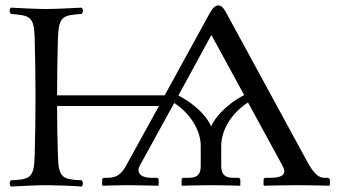

<svg xmlns="http://www.w3.org/2000/svg" viewBox="-20 -678 1238 703"><path d="M790 -72V-144C790 -196 822 -260 888 -303L1014 -72C1019 -63 1021 -57 1021 -51C1021 -33 1000 -27 971 -27H953C948 -27 945 -24 945 -19V0L947 2C947 2 1034 0 1070 0C1109 0 1185 2 1185 2L1188 0V-19C1188 -24 1183 -27 1179 -27H1167C1146 -27 1128 -44 1105 -86L810 -628C799 -649 791 -658 779 -658C769 -658 760 -651 747 -628L583 -329H189C189 -407 190 -455 192 -536C195 -619 209 -622 279 -627C285 -633 285 -644 279 -650C242 -648 179 -645 149 -645C119 -645 52 -648 20 -650C14 -644 14 -633 20 -627C90 -621 105 -619 107 -536C109 -453 110 -404 110 -321C110 -238 109 -192 107 -109C105 -26 90 -21 20 -18C14 -12 14 -1 20 5C59 3 120 0 150 0C180 0 238 2 279 5C285 -1 285 -12 279 -18C209 -21 194 -26 192 -109C190 -181 189 -225 189 -290H562L447 -81C430 -49 415 -27 374 -27H362C357 -27 354 -24 354 -19V0L356 2C356 2 420 0 446 0C470 0 560 2 560 2L561 0V-19C561 -24 558 -27 553 -27H534C503 -27 487 -39 487 -55C487 -61 489 -66 492 -72L618 -301C683 -258 715 -195 715 -144V-72C715 -43 706 -27 672 -27H653C648 -27 645 -24 645 -19V0L647 2C647 2 715 0 751 0C790 0 858 2 858 2L860 0V-19C860 -24 856 -27 852 -27H833C800 -27 790 -43 790 -72ZM874 -330C802 -292 765 -243 753 -215C743 -242 703 -293 633 -328L754 -550Z"/></svg>

Font: Libertinus Serif Display
Style: Regular
Weight: 400
Designer: Philipp H. Poll, Khaled Hosny
Foundry: Caleb Maclennan
Version: Version 7.050;RELEASE